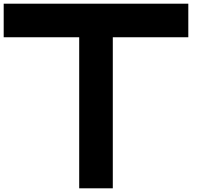

<svg xmlns="http://www.w3.org/2000/svg" viewBox="-20 -820 1140 1040"><path d="M409 -618.2V200H591V-618.2H1000V-800H0V-618.2Z"/></svg>

Font: Kubos
Style: Light
Weight: 300
Version: Version 001.000